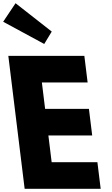

<svg xmlns="http://www.w3.org/2000/svg" viewBox="-93 -1172 693 1192"><path d="M3.6 -1152 -73.3 -1037 181.6 -899 228.2 -976ZM430.7 -825H-41.3L60 0H532L511.7 -165H227.7L207.4 -331H479.4L459.1 -496H187.1L167 -660H451Z"/></svg>

Font: Hussar
Style: BdOpOblOne
Weight: 700
Foundry: Cannot Into Space Fonts
Version: Version 2.00